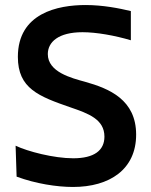

<svg xmlns="http://www.w3.org/2000/svg" viewBox="-20 -731 599 763"><path d="M271 -102C194 -102 90 -129 42 -152L46 -29C122 -1 206 12 270 12C416 12 521 -58 521 -196C521 -335 414 -379 318 -406C263 -421 170 -445 170 -516C170 -564 212 -603 308 -603C363 -603 436 -590 500 -571V-687C454 -698 389 -711 320 -711C210 -711 51 -679 51 -505C51 -379 134 -348 261 -304C331 -280 395 -257 395 -188C395 -133 354 -102 271 -102Z"/></svg>

Font: CantoraOne
Style: Regular
Weight: 400
Designer: Pablo Impallari, Rodrigo Fuenzalida
Foundry: Pablo Impallari
Version: Version 1.001